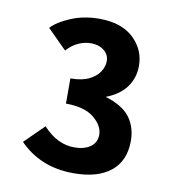

<svg xmlns="http://www.w3.org/2000/svg" viewBox="-63 -890 548 608"><g transform="rotate(10 211.0 -586.0)"><path d="M100 -469Q124 -443 149 -431Q174 -419 201 -419Q233 -419 252.5 -433Q272 -447 272 -472Q272 -501 241.5 -526Q211 -551 151 -551V-607Q236 -607 284.5 -589.5Q333 -572 353.5 -541.5Q374 -511 374 -470Q374 -406 332 -372Q290 -338 213 -338Q158 -338 114.5 -356Q71 -374 38 -408ZM151 -632Q188 -632 211 -643.5Q234 -655 244.5 -672Q255 -689 255 -705Q255 -727 238 -740Q221 -753 196 -753Q176 -753 156 -744Q136 -735 119 -716L57 -778Q76 -799 117.5 -816.5Q159 -834 209 -834Q280 -834 319 -797.5Q358 -761 358 -708Q358 -671 337 -641Q316 -611 270.5 -593.5Q225 -576 151 -576Z"/></g></svg>

Font: Moderustic SemiBold
Style: Regular
Weight: 600
Designer: Tural Alisoy
Foundry: TAFT Foundry
Version: Version 2.120